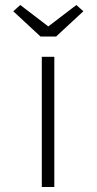

<svg xmlns="http://www.w3.org/2000/svg" viewBox="-20 -747 386 767"><path d="M147 0V-520H197V0ZM142 -601 33 -702 61 -727 188 -630H158L285 -727L313 -702L204 -601Z"/></svg>

Font: Lexend Giga ExtraLight
Style: Regular
Weight: 250
Version: Version 1.007